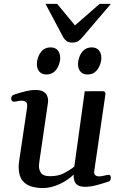

<svg xmlns="http://www.w3.org/2000/svg" viewBox="-20 -955 636 989"><path d="M200.7 13.7Q168.9 13.7 140.4 5.1Q111.8 -3.4 94 -27.1Q76.2 -50.8 76.2 -95.2Q76.2 -111.8 79.6 -132.3L119.6 -401.4Q120.1 -404.8 120.1 -410.2Q120.1 -426.3 111.6 -431.4Q103 -436.5 91.3 -436.5Q81.1 -436.5 69.8 -433.8Q58.6 -431.2 51.8 -431.2Q40 -431.2 37.6 -445.3Q36.6 -450.7 40.3 -457.8Q43.9 -464.8 51.8 -467.3Q123.5 -491.7 160.2 -491.7Q189.5 -491.7 203.9 -482.7Q218.3 -473.6 223.1 -460.9Q228 -448.2 228 -437Q228 -429.2 226.8 -423.3Q225.6 -417.5 225.6 -416L182.6 -121.6Q182.1 -116.2 181.4 -110.4Q180.7 -104.5 180.7 -99.1Q180.7 -78.1 192.4 -62.7Q204.1 -47.4 238.3 -47.4Q280.8 -47.4 311 -63.5Q341.3 -79.6 362.8 -97.2L416.5 -484.9L507.3 -485.4Q523.4 -485.4 523.4 -471.7L465.3 -72.8Q463.4 -60.5 470.2 -53.5Q477.1 -46.4 491.7 -46.4Q501 -46.4 515.6 -50Q530.3 -53.7 537.6 -54.2Q543 -54.7 546.9 -51.8Q550.8 -48.8 550.8 -38.6Q550.8 -33.2 548.6 -27.8Q546.4 -22.5 540 -20Q511.2 -10.3 478.5 -1.5Q445.8 7.3 419.9 7.3Q392.6 7.3 379.6 -1.7Q366.7 -10.7 363 -23.9Q359.4 -37.1 359.4 -48.8Q359.4 -50.3 359.4 -52.2Q359.4 -54.2 359.4 -56.2Q345.2 -41 319.8 -24.7Q294.4 -8.3 262.9 2.7Q231.4 13.7 200.7 13.7ZM431.6 -571.3Q406.7 -571.3 394.3 -586.2Q381.8 -601.1 381.8 -625Q381.8 -633.3 383.3 -641.1Q388.7 -671.4 406.2 -691.2Q423.8 -710.9 452.1 -710.9Q476.6 -710.9 489.3 -696Q502 -681.2 502 -656.7Q502 -653.3 501.7 -649.2Q501.5 -645 500.5 -641.1Q495.1 -611.3 477.5 -591.3Q460 -571.3 431.6 -571.3ZM219.7 -571.3Q195.3 -571.3 182.6 -586.2Q169.9 -601.1 169.9 -625Q169.9 -633.3 171.4 -641.1Q176.8 -671.4 194.3 -691.2Q211.9 -710.9 240.2 -710.9Q264.6 -710.9 277.3 -696Q290 -681.2 290 -656.7Q290 -653.3 289.8 -649.2Q289.6 -645 288.6 -641.1Q283.2 -611.3 265.6 -591.3Q248 -571.3 219.7 -571.3ZM353 -735.8Q334 -735.8 324 -742.9Q314 -750 307.1 -760.7L214.4 -935.1H274.4L366.2 -824.2L493.2 -935.1H551.3L406.2 -765.1Q396.5 -752.9 384.5 -744.4Q372.6 -735.8 353 -735.8Z"/></svg>

Font: Gelasio Medium
Style: Italic
Weight: 500
Italic angle: -8.5°
Designer: Eben Sorkin
Foundry: Eben Sorkin
Version: Version 1.008